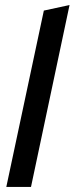

<svg xmlns="http://www.w3.org/2000/svg" viewBox="-20 -742 296 762"><path d="M5 0 154 -700 256 -722 103 0Z"/></svg>

Font: Red Hat Display SemiBold
Style: Italic
Weight: 600
Italic angle: -12°
Designer: Pentagram, MCKL
Foundry: Pentagram, MCKL
Version: Version 1.023